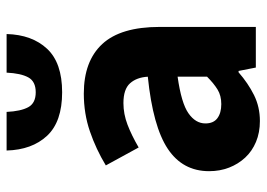

<svg xmlns="http://www.w3.org/2000/svg" viewBox="-130 -646 788 567"><g transform="rotate(-90 263.5 -362.0)"><path d="M190 12Q156 12 128.5 0.5Q101 -11 82 -31.5Q63 -52 52.5 -79Q42 -106 42 -138Q42 -216 108 -260Q174 -304 321 -319Q319 -352 301.5 -371.5Q284 -391 243 -391Q211 -391 179.5 -379Q148 -367 112 -346L59 -443Q107 -472 159.5 -490Q212 -508 271 -508Q367 -508 417.5 -453.5Q468 -399 468 -284V0H348L338 -51H334Q302 -23 267 -5.5Q232 12 190 12ZM240 -102Q265 -102 283 -113Q301 -124 321 -144V-231Q243 -220 213 -199Q183 -178 183 -149Q183 -125 198.5 -113.5Q214 -102 240 -102ZM275 -572Q188 -572 146.5 -616.5Q105 -661 103 -736H217Q219 -694 231 -672Q243 -650 275 -650Q307 -650 319 -672Q331 -694 333 -736H447Q445 -661 403.5 -616.5Q362 -572 275 -572Z"/></g></svg>

Font: hySource Sans Pro
Style: Bold
Weight: 700
Designer: Paul D. Hunt
Foundry: Adobe Systems Incorporated
Version: Version 2.021;PS 2.000;hotconv 1.0.86;makeotf.lib2.5.63406